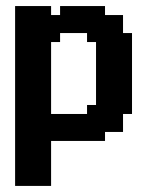

<svg xmlns="http://www.w3.org/2000/svg" viewBox="-20 -461 511 628"><path d="M29.4 -441.2H58.8V-411.8H29.4ZM58.8 -441.2H88.2V-411.8H58.8ZM88.2 -441.2H117.6V-411.8H88.2ZM29.4 -382.4H58.8V-352.9H29.4ZM29.4 -411.8H58.8V-382.4H29.4ZM88.2 -29.4H117.6V0H88.2ZM58.8 -29.4H88.2V0H58.8ZM29.4 -58.8H58.8V-29.4H29.4ZM29.4 -88.2H58.8V-58.8H29.4ZM29.4 -29.4H58.8V0H29.4ZM176.5 -441.2H205.9V-411.8H176.5ZM117.6 -441.2H147.1V-411.8H117.6ZM205.9 -441.2H235.3V-411.8H205.9ZM235.3 -441.2H264.7V-411.8H235.3ZM264.7 -441.2H294.1V-411.8H264.7ZM294.1 -441.2H323.5V-411.8H294.1ZM323.5 -411.8H352.9V-382.4H323.5ZM294.1 -411.8H323.5V-382.4H294.1ZM294.1 -382.4H323.5V-352.9H294.1ZM352.9 -411.8H382.4V-382.4H352.9ZM352.9 -382.4H382.4V-352.9H352.9ZM323.5 -382.4H352.9V-352.9H323.5ZM294.1 -352.9H323.5V-323.5H294.1ZM264.7 -352.9H294.1V-323.5H264.7ZM323.5 -352.9H352.9V-323.5H323.5ZM352.9 -352.9H382.4V-323.5H352.9ZM382.4 -352.9H411.8V-323.5H382.4ZM382.4 -323.5H411.8V-294.1H382.4ZM382.4 -294.1H411.8V-264.7H382.4ZM382.4 -264.7H411.8V-235.3H382.4ZM382.4 -235.3H411.8V-205.9H382.4ZM382.4 -205.9H411.8V-176.5H382.4ZM382.4 -176.5H411.8V-147.1H382.4ZM382.4 -147.1H411.8V-117.6H382.4ZM382.4 -117.6H411.8V-88.2H382.4ZM352.9 -117.6H382.4V-88.2H352.9ZM352.9 -88.2H382.4V-58.8H352.9ZM352.9 -58.8H382.4V-29.4H352.9ZM323.5 -58.8H352.9V-29.4H323.5ZM294.1 -58.8H323.5V-29.4H294.1ZM264.7 -88.2H294.1V-58.8H264.7ZM264.7 -117.6H294.1V-88.2H264.7ZM294.1 -117.6H323.5V-88.2H294.1ZM294.1 -88.2H323.5V-58.8H294.1ZM323.5 -88.2H352.9V-58.8H323.5ZM323.5 -117.6H352.9V-88.2H323.5ZM323.5 -147.1H352.9V-117.6H323.5ZM294.1 -147.1H323.5V-117.6H294.1ZM294.1 -176.5H323.5V-147.1H294.1ZM294.1 -205.9H323.5V-176.5H294.1ZM294.1 -235.3H323.5V-205.9H294.1ZM294.1 -264.7H323.5V-235.3H294.1ZM294.1 -294.1H323.5V-264.7H294.1ZM294.1 -323.5H323.5V-294.1H294.1ZM323.5 -323.5H352.9V-294.1H323.5ZM323.5 -294.1H352.9V-264.7H323.5ZM323.5 -264.7H352.9V-235.3H323.5ZM323.5 -235.3H352.9V-205.9H323.5ZM323.5 -205.9H352.9V-176.5H323.5ZM323.5 -176.5H352.9V-147.1H323.5ZM352.9 -147.1H382.4V-117.6H352.9ZM352.9 -176.5H382.4V-147.1H352.9ZM352.9 -205.9H382.4V-176.5H352.9ZM352.9 -235.3H382.4V-205.9H352.9ZM352.9 -264.7H382.4V-235.3H352.9ZM352.9 -294.1H382.4V-264.7H352.9ZM352.9 -323.5H382.4V-294.1H352.9ZM264.7 -58.8H294.1V-29.4H264.7ZM264.7 -29.4H294.1V0H264.7ZM294.1 -29.4H323.5V0H294.1ZM235.3 -29.4H264.7V0H235.3ZM205.9 -29.4H235.3V0H205.9ZM176.5 -29.4H205.9V0H176.5ZM147.1 -29.4H176.5V0H147.1ZM117.6 -29.4H147.1V0H117.6ZM117.6 -58.8H147.1V-29.4H117.6ZM88.2 -58.8H117.6V-29.4H88.2ZM58.8 -58.8H88.2V-29.4H58.8ZM58.8 -294.1H88.2V-264.7H58.8ZM58.8 -323.5H88.2V-294.1H58.8ZM29.4 -352.9H58.8V-323.5H29.4ZM58.8 -382.4H88.2V-352.9H58.8ZM88.2 -411.8H117.6V-382.4H88.2ZM117.6 -411.8H147.1V-382.4H117.6ZM147.1 -411.8H176.5V-382.4H147.1ZM147.1 -382.4H176.5V-352.9H147.1ZM147.1 -352.9H176.5V-323.5H147.1ZM117.6 -352.9H147.1V-323.5H117.6ZM88.2 -352.9H117.6V-323.5H88.2ZM117.6 -323.5H147.1V-294.1H117.6ZM117.6 -294.1H147.1V-264.7H117.6ZM117.6 -264.7H147.1V-235.3H117.6ZM147.1 -88.2H176.5V-58.8H147.1ZM176.5 -88.2H205.9V-58.8H176.5ZM205.9 -88.2H235.3V-58.8H205.9ZM235.3 -88.2H264.7V-58.8H235.3ZM235.3 -58.8H264.7V-29.4H235.3ZM205.9 -58.8H235.3V-29.4H205.9ZM176.5 -58.8H205.9V-29.4H176.5ZM147.1 -58.8H176.5V-29.4H147.1ZM117.6 -88.2H147.1V-58.8H117.6ZM88.2 -88.2H117.6V-58.8H88.2ZM88.2 -294.1H117.6V-264.7H88.2ZM88.2 -323.5H117.6V-294.1H88.2ZM88.2 -382.4H117.6V-352.9H88.2ZM117.6 -382.4H147.1V-352.9H117.6ZM176.5 -411.8H205.9V-382.4H176.5ZM205.9 -411.8H235.3V-382.4H205.9ZM235.3 -411.8H264.7V-382.4H235.3ZM264.7 -411.8H294.1V-382.4H264.7ZM264.7 -382.4H294.1V-352.9H264.7ZM235.3 -382.4H264.7V-352.9H235.3ZM205.9 -382.4H235.3V-352.9H205.9ZM176.5 -382.4H205.9V-352.9H176.5ZM58.8 -411.8H88.2V-382.4H58.8ZM58.8 -88.2H88.2V-58.8H58.8ZM58.8 -352.9H88.2V-323.5H58.8ZM29.4 -323.5H58.8V-294.1H29.4ZM29.4 -294.1H58.8V-264.7H29.4ZM29.4 -117.6H58.8V-88.2H29.4ZM58.8 -117.6H88.2V-88.2H58.8ZM88.2 -117.6H117.6V-88.2H88.2ZM117.6 -117.6H147.1V-88.2H117.6ZM88.2 -264.7H117.6V-235.3H88.2ZM58.8 -264.7H88.2V-235.3H58.8ZM29.4 -264.7H58.8V-235.3H29.4ZM29.4 -235.3H58.8V-205.9H29.4ZM29.4 -205.9H58.8V-176.5H29.4ZM29.4 -176.5H58.8V-147.1H29.4ZM58.8 -176.5H88.2V-147.1H58.8ZM58.8 -147.1H88.2V-117.6H58.8ZM88.2 -147.1H117.6V-117.6H88.2ZM29.4 -147.1H58.8V-117.6H29.4ZM117.6 -147.1H147.1V-117.6H117.6ZM117.6 -176.5H147.1V-147.1H117.6ZM117.6 -205.9H147.1V-176.5H117.6ZM117.6 -235.3H147.1V-205.9H117.6ZM88.2 -235.3H117.6V-205.9H88.2ZM58.8 -235.3H88.2V-205.9H58.8ZM58.8 -205.9H88.2V-176.5H58.8ZM88.2 -176.5H117.6V-147.1H88.2ZM88.2 -205.9H117.6V-176.5H88.2ZM29.4 0H58.8V29.4H29.4ZM58.8 0H88.2V29.4H58.8ZM88.2 0H117.6V29.4H88.2ZM117.6 0H147.1V29.4H117.6ZM117.6 29.4H147.1V58.8H117.6ZM117.6 58.8H147.1V88.2H117.6ZM88.2 58.8H117.6V88.2H88.2ZM58.8 58.8H88.2V88.2H58.8ZM58.8 29.4H88.2V58.8H58.8ZM29.4 29.4H58.8V58.8H29.4ZM88.2 29.4H117.6V58.8H88.2ZM29.4 58.8H58.8V88.2H29.4ZM29.4 88.2H58.8V117.6H29.4ZM58.8 88.2H88.2V117.6H58.8ZM88.2 88.2H117.6V117.6H88.2ZM117.6 88.2H147.1V117.6H117.6ZM117.6 117.6H147.1V147.1H117.6ZM88.2 117.6H117.6V147.1H88.2ZM58.8 117.6H88.2V147.1H58.8ZM29.4 117.6H58.8V147.1H29.4Z"/></svg>

Font: Jersey 20
Style: Regular
Weight: 400
Designer: Sarah Cadigan-Fried
Version: Version 1.000; ttfautohint (v1.8.4.7-5d5b)